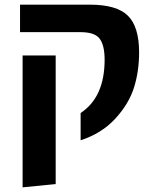

<svg xmlns="http://www.w3.org/2000/svg" viewBox="-20 -587 661 824"><path d="M326 15V-102Q429 -170 429 -331Q429 -392 408 -420.5Q387 -449 326 -449H66V-567H366Q481 -567 529 -519.5Q577 -472 577 -362Q577 -281 555 -211Q533 -141 474.5 -77.5Q416 -14 326 15ZM77 217V-349H219V203Z"/></svg>

Font: FiraGO SemiBold
Style: Regular
Weight: 600
Designer: bBox Type
Foundry: bBox Type GmbH
Version: Version 1.001;PS 001.001;hotconv 1.0.88;makeotf.lib2.5.64775